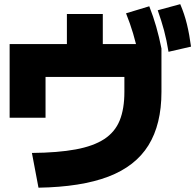

<svg xmlns="http://www.w3.org/2000/svg" viewBox="-20 -873 924 909"><path d="M131.1 -148.9Q254.4 -150 338.3 -165.6Q422.2 -181.1 473.3 -214.4Q524.4 -247.8 546.7 -302.8Q568.9 -357.8 568.9 -437.8V-508.9H195.6V-315.6H25.6V-664.4H296.7V-806.7H466.7V-664.4H736.7L744.4 -643.3V-437.8Q744.4 -284.4 682.8 -185Q621.1 -85.6 492.8 -36.7Q364.4 12.2 162.2 15.6ZM635.6 -614.4Q623.3 -670 610 -715Q596.7 -760 576.7 -810L686.7 -843.3Q705.6 -795.6 719.4 -747.2Q733.3 -698.9 744.4 -643.3ZM777.8 -627.8Q768.9 -683.3 756.7 -728.9Q744.4 -774.4 726.7 -824.4L833.3 -853.3Q853.3 -806.7 865 -758.3Q876.7 -710 884.4 -652.2Z"/></svg>

Font: Paperlogy 9 Black
Style: Regular
Weight: 900
Designer: redesigned by Lee Juim, glyphs from Gmarket Sans & Montserrat
Foundry: PT&
Version: Version 1.001